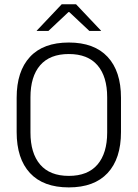

<svg xmlns="http://www.w3.org/2000/svg" viewBox="-20 -844 628 876"><path d="M294 11Q177.5 11 116.8 -54.5Q56 -120 56 -241.5V-398Q56 -519 116.8 -584.5Q177.5 -650 294 -650Q410 -650 471 -584.5Q532 -519 532 -398V-241.5Q532 -120 471 -54.5Q410 11 294 11ZM294 -41.5Q380.5 -41.5 424.8 -93.2Q469 -145 469 -239.5V-400Q469 -495 424.8 -546.2Q380.5 -597.5 294 -597.5Q207.5 -597.5 163.2 -546.2Q119 -495 119 -400V-239.5Q119 -145 163.2 -93.2Q207.5 -41.5 294 -41.5ZM261.5 -824.5H327L441 -704V-703H387.5L296 -789H292.5L201 -703H147.5V-704Z"/></svg>

Font: Anek Gurmukhi Medium Light
Style: Regular
Weight: 300
Version: Version 1.003